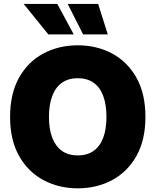

<svg xmlns="http://www.w3.org/2000/svg" viewBox="-20 -974 812 1003"><path d="M386.2 9.8Q287.1 9.8 206.8 -33.2Q126.5 -76.2 79.6 -159.4Q32.7 -242.7 32.7 -363.3Q32.7 -484.9 79.6 -568.4Q126.5 -651.9 206.8 -694.6Q287.1 -737.3 386.2 -737.3Q485.4 -737.3 565.4 -694.6Q645.5 -651.9 692.6 -568.4Q739.7 -484.9 739.7 -363.3Q739.7 -242.2 692.6 -158.9Q645.5 -75.7 565.4 -33Q485.4 9.8 386.2 9.8ZM386.2 -162.1Q435.1 -162.1 468.5 -185.5Q502 -209 519 -253.9Q536.1 -298.8 536.1 -363.3Q536.1 -428.2 519 -473.4Q502 -518.6 468.5 -542Q435.1 -565.4 386.2 -565.4Q337.4 -565.4 304 -542Q270.5 -518.6 253.2 -473.4Q235.8 -428.2 235.8 -363.3Q235.8 -298.8 253.2 -253.9Q270.5 -209 304 -185.5Q337.4 -162.1 386.2 -162.1ZM414.1 -794.4 333.5 -953.6H492.7L543 -794.4ZM232.4 -794.4 103.5 -953.6H279.3L365.2 -794.4Z"/></svg>

Font: Inter 16pt Black
Style: Regular
Weight: 900
Version: Version 4.001;git-66647c0bb